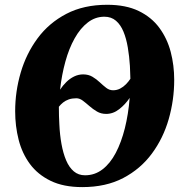

<svg xmlns="http://www.w3.org/2000/svg" viewBox="-20 -773 764 804"><path d="M324.5 10.5Q246 10.5 192 -15.8Q138 -42 105.2 -86.5Q72.5 -131 58 -188Q43.5 -245 43.5 -307Q43.5 -390 66.8 -469.2Q90 -548.5 137.5 -612.8Q185 -677 257.8 -715Q330.5 -753 429 -753Q507 -753 560.8 -727Q614.5 -701 647.2 -656.5Q680 -612 694.8 -555.8Q709.5 -499.5 709.5 -438.5Q709.5 -354.5 686.5 -274.2Q663.5 -194 616 -129.8Q568.5 -65.5 496 -27.5Q423.5 10.5 324.5 10.5ZM336 -39Q377 -39 409.2 -63.8Q441.5 -88.5 464.8 -132.8Q488 -177 502.8 -235.8Q517.5 -294.5 523 -363Q504.5 -335.5 479.2 -315.8Q454 -296 424.5 -296Q403 -296 386 -306Q369 -316 354.5 -328.8Q340 -341.5 326.8 -351.5Q313.5 -361.5 299.5 -361.5Q282 -361.5 268.2 -356.8Q254.5 -352 244.2 -343.8Q234 -335.5 226.5 -326Q226.5 -306.5 227 -288Q227.5 -269.5 228.5 -252.5Q230.5 -208.5 237.5 -169.8Q244.5 -131 257 -101.5Q269.5 -72 289 -55.5Q308.5 -39 336 -39ZM453.5 -395Q469.5 -395 483 -402Q496.5 -409 507.5 -420.2Q518.5 -431.5 526 -443Q525.5 -457.5 525 -471Q524.5 -484.5 524 -497Q521.5 -537 515.2 -574.2Q509 -611.5 497 -640.5Q485 -669.5 465.5 -686.2Q446 -703 417 -703Q379 -703 347.8 -679Q316.5 -655 292.8 -612.8Q269 -570.5 253.8 -515.2Q238.5 -460 231.5 -397.5Q243 -415 257.8 -429.5Q272.5 -444 290.5 -452.8Q308.5 -461.5 328 -461.5Q350.5 -461.5 367.2 -451.5Q384 -441.5 398 -428.2Q412 -415 425 -405Q438 -395 453.5 -395Z"/></svg>

Font: Merriweather 60pt Black
Style: Italic
Weight: 900
Italic angle: -7.8°
Version: Version 2.101